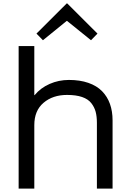

<svg xmlns="http://www.w3.org/2000/svg" viewBox="-20 -1111 768 1131"><path d="M643.1 -401.9V0H550.8V-387.2Q550.8 -424.8 543.5 -452.4Q536.1 -480 517.6 -503.7Q499 -527.3 463.4 -539.6Q427.7 -551.8 375 -551.8Q291 -551.8 236.6 -505.6Q182.1 -459.5 182.1 -374V0H89.8V-839.8H182.1V-550.8H184.1Q219.2 -593.3 272.5 -616.7Q325.7 -640.1 386.2 -640.1Q451.2 -640.1 500.7 -622.8Q550.3 -605.5 581.3 -573.7Q612.3 -542 627.7 -498.8Q643.1 -455.6 643.1 -401.9ZM376 -1090.8 554.2 -913.1 516.1 -874 375 -987.8H373L232.9 -874L194.8 -913.1L373 -1090.8Z"/></svg>

Font: Sinkin Sans 400 Regular
Style: Regular
Weight: 400
Designer: Keith Bates
Foundry: K-Type
Version: Sinkin Sans (version 1.0)  by Keith Bates   •   © 2014   www